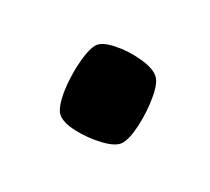

<svg xmlns="http://www.w3.org/2000/svg" viewBox="-51 -430 342 312"><g transform="rotate(-30 120.0 -273.5)"><path d="M107 -194Q95 -194 78.5 -211Q62 -228 50.5 -249.5Q39 -271 42 -284Q44 -293 56.5 -305Q69 -317 86.5 -328Q104 -339 120.5 -346Q137 -353 147 -353Q159 -353 174.5 -335.5Q190 -318 200 -296Q210 -274 207 -261Q205 -250 186 -234Q167 -218 144 -206Q121 -194 107 -194Z"/></g></svg>

Font: Texturina ExtraBold
Style: Italic
Weight: 800
Italic angle: -11°
Designer: Guillermo Torres Carreño
Foundry: Omnibus-Type
Version: Version 1.002; ttfautohint (v1.8.3)